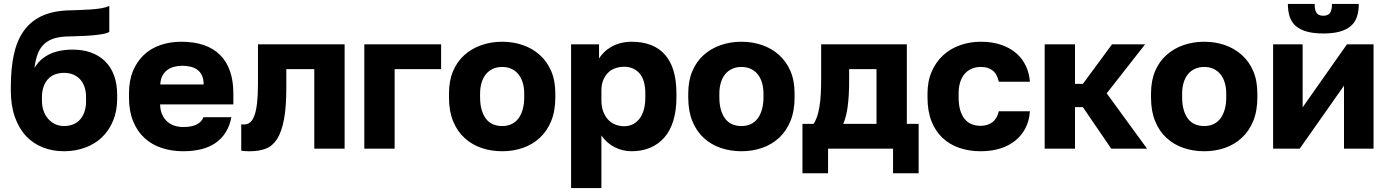

<svg xmlns="http://www.w3.org/2000/svg" viewBox="-20 -755 7045 975"><path d="M305 13Q247 13 197.5 -6.5Q148 -26 112 -64.5Q76 -103 55.5 -161Q35 -219 35 -295V-315Q35 -404 49.5 -474Q64 -544 97.5 -593.5Q131 -643 185.5 -670.5Q240 -698 319 -702Q350 -703 381.5 -704Q413 -705 441.5 -707Q470 -709 494.5 -713Q519 -717 535 -725V-593Q527 -588 512.5 -584.5Q498 -581 474 -578Q450 -575 415.5 -573Q381 -571 334 -570Q290 -570 258.5 -561Q227 -552 205.5 -532.5Q184 -513 172 -482.5Q160 -452 155 -409Q166 -429 183 -446Q200 -463 224 -476Q248 -489 279.5 -496Q311 -503 350 -503Q400 -503 441 -488.5Q482 -474 512 -445.5Q542 -417 558.5 -373.5Q575 -330 575 -273V-254Q575 -191 554 -141Q533 -91 497 -57Q461 -23 411.5 -5Q362 13 305 13ZM305 -115Q332 -115 353 -124Q374 -133 388 -149.5Q402 -166 409.5 -189Q417 -212 417 -240V-261Q417 -291 409 -314Q401 -337 386.5 -352.5Q372 -368 351.5 -376.5Q331 -385 305 -385Q280 -385 259 -377Q238 -369 223.5 -353Q209 -337 201 -314Q193 -291 193 -261V-244Q193 -215 201.5 -191.5Q210 -168 225 -151Q240 -134 260.5 -124.5Q281 -115 305 -115Z M910 13Q852 13 801.5 -3.5Q751 -20 714 -54Q677 -88 656 -139.5Q635 -191 635 -260V-280Q635 -346 655.5 -395Q676 -444 711.5 -477Q747 -510 795.5 -526.5Q844 -543 900 -543Q1031 -543 1098 -475.5Q1165 -408 1165 -280V-225H793Q794 -194 804 -172.5Q814 -151 830 -137Q846 -123 867 -116.5Q888 -110 910 -110Q955 -110 980 -123.5Q1005 -137 1013 -160H1155Q1147 -117 1127 -84.5Q1107 -52 1076 -30Q1045 -8 1003 2.5Q961 13 910 13ZM794 -326H1014Q1014 -354 1005.5 -372Q997 -390 982 -401Q967 -412 947 -416.5Q927 -421 905 -421Q884 -421 864.5 -416Q845 -411 829.5 -399.5Q814 -388 804.5 -370Q795 -352 794 -326Z M1250 13Q1246 13 1240 13Q1234 13 1227.5 12.5Q1221 12 1215 11.5Q1209 11 1205 10V-124Q1207 -123 1211 -123Q1215 -123 1220 -123Q1237 -123 1250 -133.5Q1263 -144 1272 -168.5Q1281 -193 1285.5 -232.5Q1290 -272 1290 -330V-530H1730V0H1576V-404H1434V-310Q1434 -211 1422 -148Q1410 -85 1387 -49Q1364 -13 1329.5 0Q1295 13 1250 13Z M1830 0V-530H2220V-404H1984V0Z M2530 13Q2474 13 2425.2 -3.7Q2376.3 -20.3 2339.2 -54.2Q2302 -88 2281 -139.5Q2260 -191 2260 -259.6V-279.8Q2260 -345.4 2281 -394.4Q2302 -443.4 2339 -476.2Q2376 -509 2425 -526Q2474 -543 2530 -543Q2586 -543 2634.8 -526.2Q2683.7 -509.3 2720.8 -476.2Q2758 -443 2779 -394.2Q2800 -345.4 2800 -280.1V-260Q2800 -191.6 2779 -140.3Q2758 -89 2720.8 -54.8Q2683.7 -20.7 2634.8 -3.8Q2586 13 2530 13ZM2530 -115Q2557 -115 2578 -125Q2599 -135 2613 -154Q2627 -173 2634.5 -200Q2642 -227 2642 -260V-280Q2642 -310 2634.5 -335Q2627 -360 2613 -377.5Q2599 -395 2578 -405Q2557 -415 2530 -415Q2503 -415 2482 -405Q2461 -395 2447 -377.5Q2433 -360 2425.5 -335Q2418 -310 2418 -280V-260Q2418 -226 2425.5 -199Q2433 -172 2447 -153Q2461 -134 2482 -124.5Q2503 -115 2530 -115Z M2880 200V-530H3022V-458Q3032 -474 3047.5 -489.5Q3063 -505 3084 -517Q3105 -529 3131 -536Q3157 -543 3187 -543Q3243 -543 3285.5 -526.5Q3328 -510 3357 -477Q3386 -444 3400.5 -395Q3415 -346 3415 -280V-260Q3415 -193 3399 -141.5Q3383 -90 3353 -56Q3323 -22 3281 -4.5Q3239 13 3187 13Q3142 13 3101.5 -7.5Q3061 -28 3034 -67V200ZM3150 -114Q3173 -114 3192.5 -123.5Q3212 -133 3226.5 -151Q3241 -169 3249 -196.5Q3257 -224 3257 -260V-280Q3257 -315 3249.5 -340.5Q3242 -366 3227.5 -382.5Q3213 -399 3193.5 -407.5Q3174 -416 3150 -416Q3126 -416 3104.5 -408.5Q3083 -401 3067.5 -385.5Q3052 -370 3043 -347.5Q3034 -325 3034 -295V-245Q3034 -214 3043 -189.5Q3052 -165 3067.5 -148Q3083 -131 3104.5 -122.5Q3126 -114 3150 -114Z M3745 13Q3689 13 3640.2 -3.7Q3591.3 -20.3 3554.2 -54.2Q3517 -88 3496 -139.5Q3475 -191 3475 -259.6V-279.8Q3475 -345.4 3496 -394.4Q3517 -443.4 3554 -476.2Q3591 -509 3640 -526Q3689 -543 3745 -543Q3801 -543 3849.8 -526.2Q3898.7 -509.3 3935.8 -476.2Q3973 -443 3994 -394.2Q4015 -345.4 4015 -280.1V-260Q4015 -191.6 3994 -140.3Q3973 -89 3935.8 -54.8Q3898.7 -20.7 3849.8 -3.8Q3801 13 3745 13ZM3745 -115Q3772 -115 3793 -125Q3814 -135 3828 -154Q3842 -173 3849.5 -200Q3857 -227 3857 -260V-280Q3857 -310 3849.5 -335Q3842 -360 3828 -377.5Q3814 -395 3793 -405Q3772 -415 3745 -415Q3718 -415 3697 -405Q3676 -395 3662 -377.5Q3648 -360 3640.5 -335Q3633 -310 3633 -280V-260Q3633 -226 3640.5 -199Q3648 -172 3662 -153Q3676 -134 3697 -124.5Q3718 -115 3745 -115Z M4055 125V-126H4111Q4122 -141 4129 -162Q4136 -183 4141 -211.5Q4146 -240 4148 -276.5Q4150 -313 4150 -360V-530H4585V-126H4645V125H4515V0H4185V125ZM4262 -126H4431V-404H4292V-340Q4292 -303 4290 -271Q4288 -239 4284.5 -213Q4281 -187 4275.5 -165.5Q4270 -144 4262 -126Z M4960 13Q4901 13 4851.5 -4Q4802 -21 4766 -55Q4730 -89 4710 -140Q4690 -191 4690 -260V-280Q4690 -343 4711.5 -392Q4733 -441 4769.5 -474.5Q4806 -508 4855.5 -525.5Q4905 -543 4960 -543Q5020 -543 5065.5 -527Q5111 -511 5142 -483.5Q5173 -456 5190 -419Q5207 -382 5210 -340H5052Q5048 -358 5041 -372Q5034 -386 5022.5 -395.5Q5011 -405 4996 -410Q4981 -415 4960 -415Q4936 -415 4915.5 -406.5Q4895 -398 4880 -381.5Q4865 -365 4856.5 -339.5Q4848 -314 4848 -280V-260Q4848 -223 4856 -196Q4864 -169 4878.5 -151Q4893 -133 4914 -124.5Q4935 -116 4960 -116Q4995 -116 5019.5 -134.5Q5044 -153 5052 -190H5210Q5207 -143 5188 -105.5Q5169 -68 5136.5 -41.5Q5104 -15 5059.5 -1Q5015 13 4960 13Z M5285 0V-530H5439V-329H5479L5627 -530H5795L5600 -281L5805 0H5623L5479 -211H5439V0Z M6095 13Q6039 13 5990.2 -3.7Q5941.3 -20.3 5904.2 -54.2Q5867 -88 5846 -139.5Q5825 -191 5825 -259.6V-279.8Q5825 -345.4 5846 -394.4Q5867 -443.4 5904 -476.2Q5941 -509 5990 -526Q6039 -543 6095 -543Q6151 -543 6199.8 -526.2Q6248.7 -509.3 6285.8 -476.2Q6323 -443 6344 -394.2Q6365 -345.4 6365 -280.1V-260Q6365 -191.6 6344 -140.3Q6323 -89 6285.8 -54.8Q6248.7 -20.7 6199.8 -3.8Q6151 13 6095 13ZM6095 -115Q6122 -115 6143 -125Q6164 -135 6178 -154Q6192 -173 6199.5 -200Q6207 -227 6207 -260V-280Q6207 -310 6199.5 -335Q6192 -360 6178 -377.5Q6164 -395 6143 -405Q6122 -415 6095 -415Q6068 -415 6047 -405Q6026 -395 6012 -377.5Q5998 -360 5990.5 -335Q5983 -310 5983 -280V-260Q5983 -226 5990.5 -199Q5998 -172 6012 -153Q6026 -134 6047 -124.5Q6068 -115 6095 -115Z M6445 0V-530H6595V-210L6820 -530H6955V0H6805V-320L6580 0ZM6700 -585Q6651 -585 6616.7 -594.5Q6582.4 -604 6560.7 -622.5Q6539 -641 6529.5 -669.5Q6520 -698 6520 -735H6656Q6656 -701 6666.9 -688Q6677.8 -675 6699.5 -675Q6722 -675 6733 -688Q6744 -701 6744 -735H6880Q6880 -698 6870.5 -669.5Q6861 -641 6839.3 -622.5Q6817.6 -604 6783.3 -594.5Q6749 -585 6700 -585Z"/></svg>

Font: Golos Text VF
Style: Regular
Weight: 400
Designer: A.Korolkova, Vitaly Kuzmin
Foundry: ParaType Ltd
Version: Version 2.003